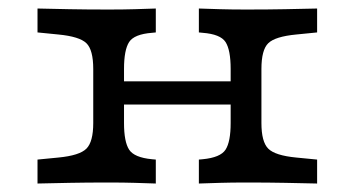

<svg xmlns="http://www.w3.org/2000/svg" viewBox="-20 -433 837 453"><path d="M560.5 -2.4Q525.8 -2.4 499.6 -1.6Q473.4 -0.8 449.2 0V-56.5L458.1 -57.3Q500 -61.3 512.1 -79.8Q524.2 -98.4 524.2 -142.7V-206.5H596.8V-142.7Q596.8 -98.4 612.9 -82.3Q629 -66.1 679 -61.3L728.2 -56.5V0Q691.1 -0.8 652.4 -1.6Q613.7 -2.4 560.5 -2.4ZM236.3 -2.4Q183.1 -2.4 144.4 -1.6Q105.6 -0.8 68.5 0V-56.5L117.7 -61.3Q167.7 -66.1 183.9 -82.3Q200 -98.4 200 -142.7V-270.2Q200 -315.3 183.9 -331Q167.7 -346.8 117.7 -351.6L68.5 -356.5V-412.9Q105.6 -412.1 144.4 -411.3Q183.1 -410.5 236.3 -410.5Q271.8 -410.5 297.6 -411.3Q323.4 -412.1 347.6 -412.9V-356.5L338.7 -355.6Q296.8 -352.4 284.7 -333.9Q272.6 -315.3 272.6 -270.2V-142.7Q272.6 -98.4 284.7 -79.8Q296.8 -61.3 338.7 -57.3L347.6 -56.5V0Q323.4 -0.8 297.6 -1.6Q271.8 -2.4 236.3 -2.4ZM524.2 -206.5V-270.2Q524.2 -315.3 512.1 -333.9Q500 -352.4 458.1 -355.6L449.2 -356.5V-412.9Q473.4 -412.1 499.6 -411.3Q525.8 -410.5 560.5 -410.5Q613.7 -410.5 652.4 -411.3Q691.1 -412.1 728.2 -412.9V-356.5L679 -351.6Q629 -346.8 612.9 -331Q596.8 -315.3 596.8 -270.2V-206.5ZM245.2 -186.3V-241.1H550V-186.3Z"/></svg>

Font: Playfair 5pt SemiExpanded Light
Style: Regular
Weight: 300
Width: 6
Designer: Claus Eggers Sørensen
Foundry: Claus Eggers Sørensen
Version: Version 2.203